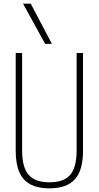

<svg xmlns="http://www.w3.org/2000/svg" viewBox="-20 -1020 540 1050"><path d="M250 10Q155 10 110.5 -39.5Q66 -89 66 -195V-730H101V-197Q101 -105 136.5 -64Q172 -23 250 -23Q329 -23 364 -64Q399 -105 399 -197V-730H434V-195Q434 -89 389.5 -39.5Q345 10 250 10ZM227 -780 106 -1000H148L264 -780Z"/></svg>

Font: M PLUS 1 Code ExtraLight
Style: Regular
Weight: 250
Designer: Coji Morishita
Foundry: UNDERFOREST DESIGN
Version: Version 1.002